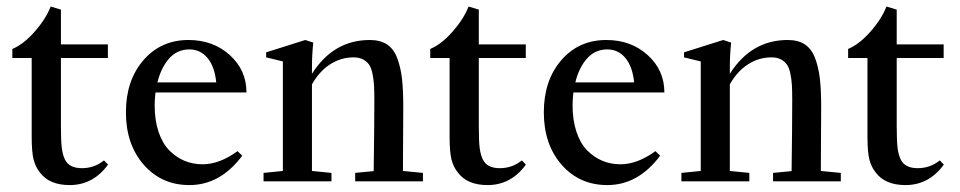

<svg xmlns="http://www.w3.org/2000/svg" viewBox="-20 -545 2886 577"><path d="M189.5 11.2Q128.4 11.2 100.1 -26.4Q86.4 -43.5 80.8 -66.2Q75.2 -88.9 75.2 -135.3V-370.6H17.1V-397.9Q50.3 -411.6 84 -449.7Q117.7 -487.8 132.3 -525.4L163.1 -516.1V-411.6H304.2V-370.6H163.1V-167Q163.1 -120.1 165.8 -99.6Q168.5 -79.1 175.3 -65.4Q188 -39.6 226.1 -39.6Q263.7 -39.6 292.5 -63L304.7 -50.3Q259.8 11.2 189.5 11.2Z M549.3 11.2Q465.3 11.2 411.9 -50Q358.4 -111.3 358.4 -207.5Q358.4 -303.2 410.9 -364Q463.4 -424.8 546.4 -424.8Q620.6 -424.8 670.7 -379.4Q720.7 -334 720.7 -267.1H447.3Q444.8 -245.1 444.8 -229Q444.8 -183.6 456.5 -148.7Q468.3 -113.8 488.8 -93Q509.3 -72.3 534.4 -61.8Q559.6 -51.3 588.9 -51.3Q639.6 -51.3 693.8 -90.8L708 -77.1Q642.1 11.2 549.3 11.2ZM549.3 -396.5Q512.2 -396.5 488 -368.9Q463.9 -341.3 453.1 -297.4H629.9Q625 -345.2 603.5 -370.8Q582 -396.5 549.3 -396.5Z M772 0V-25.4L830.1 -31.2V-360.4L779.8 -372.6V-387.7L897.5 -424.8L921.4 -417Q917.5 -380.4 917.5 -340.3V-323.2Q981.9 -424.8 1091.3 -424.8Q1122.6 -424.8 1142.8 -411.6Q1163.1 -398.4 1173.6 -370.6Q1184.1 -342.8 1188 -309.1Q1191.9 -275.4 1191.9 -224.6Q1191.9 -158.2 1190.9 -31.2L1251 -25.4V0H1047.4V-25.4L1103 -30.8Q1105 -170.4 1105 -242.7Q1105 -270.5 1104 -288.3Q1103 -306.2 1099.4 -323.7Q1095.7 -341.3 1088.9 -351.1Q1082 -360.8 1070.6 -366.7Q1059.1 -372.6 1042.5 -372.6Q1004.4 -372.6 971.9 -351.6Q939.5 -330.6 917.5 -291.5V-31.2L976.1 -25.4V0Z M1445.3 11.2Q1384.3 11.2 1356 -26.4Q1342.3 -43.5 1336.7 -66.2Q1331.1 -88.9 1331.1 -135.3V-370.6H1272.9V-397.9Q1306.2 -411.6 1339.8 -449.7Q1373.5 -487.8 1388.2 -525.4L1418.9 -516.1V-411.6H1560.1V-370.6H1418.9V-167Q1418.9 -120.1 1421.6 -99.6Q1424.3 -79.1 1431.2 -65.4Q1443.8 -39.6 1481.9 -39.6Q1519.5 -39.6 1548.3 -63L1560.5 -50.3Q1515.6 11.2 1445.3 11.2Z M1805.2 11.2Q1721.2 11.2 1667.7 -50Q1614.3 -111.3 1614.3 -207.5Q1614.3 -303.2 1666.7 -364Q1719.2 -424.8 1802.2 -424.8Q1876.5 -424.8 1926.5 -379.4Q1976.6 -334 1976.6 -267.1H1703.1Q1700.7 -245.1 1700.7 -229Q1700.7 -183.6 1712.4 -148.7Q1724.1 -113.8 1744.6 -93Q1765.1 -72.3 1790.3 -61.8Q1815.4 -51.3 1844.7 -51.3Q1895.5 -51.3 1949.7 -90.8L1963.9 -77.1Q1897.9 11.2 1805.2 11.2ZM1805.2 -396.5Q1768.1 -396.5 1743.9 -368.9Q1719.7 -341.3 1709 -297.4H1885.7Q1880.9 -345.2 1859.4 -370.8Q1837.9 -396.5 1805.2 -396.5Z M2027.8 0V-25.4L2085.9 -31.2V-360.4L2035.6 -372.6V-387.7L2153.3 -424.8L2177.2 -417Q2173.3 -380.4 2173.3 -340.3V-323.2Q2237.8 -424.8 2347.2 -424.8Q2378.4 -424.8 2398.7 -411.6Q2418.9 -398.4 2429.4 -370.6Q2439.9 -342.8 2443.8 -309.1Q2447.8 -275.4 2447.8 -224.6Q2447.8 -158.2 2446.8 -31.2L2506.8 -25.4V0H2303.2V-25.4L2358.9 -30.8Q2360.8 -170.4 2360.8 -242.7Q2360.8 -270.5 2359.9 -288.3Q2358.9 -306.2 2355.2 -323.7Q2351.6 -341.3 2344.7 -351.1Q2337.9 -360.8 2326.4 -366.7Q2314.9 -372.6 2298.3 -372.6Q2260.3 -372.6 2227.8 -351.6Q2195.3 -330.6 2173.3 -291.5V-31.2L2231.9 -25.4V0Z M2701.2 11.2Q2640.1 11.2 2611.8 -26.4Q2598.1 -43.5 2592.5 -66.2Q2586.9 -88.9 2586.9 -135.3V-370.6H2528.8V-397.9Q2562 -411.6 2595.7 -449.7Q2629.4 -487.8 2644 -525.4L2674.8 -516.1V-411.6H2815.9V-370.6H2674.8V-167Q2674.8 -120.1 2677.5 -99.6Q2680.2 -79.1 2687 -65.4Q2699.7 -39.6 2737.8 -39.6Q2775.4 -39.6 2804.2 -63L2816.4 -50.3Q2771.5 11.2 2701.2 11.2Z"/></svg>

Font: Elstob 18pt Medium
Style: Regular
Weight: 500
Designer: Peter S. Baker
Version: Version 1.015